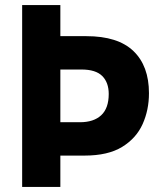

<svg xmlns="http://www.w3.org/2000/svg" viewBox="-20 -734 640 754"><path d="M67 0V-714H217V-592H319Q443 -592 504 -533.5Q565 -475 565 -368Q565 -302 540 -246.5Q515 -191 459.5 -157Q404 -123 312 -123H217V0ZM294 -254Q348 -254 377.5 -281.5Q407 -309 407 -365Q407 -410 381.5 -435.5Q356 -461 300 -461H217V-254Z"/></svg>

Font: Noto Sans Mono ExtraBold
Style: Regular
Weight: 800
Designer: Monotype Design Team
Foundry: Monotype Imaging Inc.
Version: Version 2.014